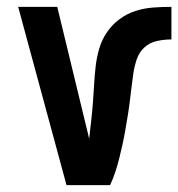

<svg xmlns="http://www.w3.org/2000/svg" viewBox="-20 -540 520 560"><path d="M174 0 33 -520H147L231 -173Q233 -164 235.5 -154.5Q238 -145 240 -135Q243 -162 246 -188Q249 -214 251 -240.5Q253 -267 254.5 -293.5Q256 -320 259 -346.5Q262 -373 269.5 -398.5Q277 -424 292 -446Q307 -468 328.5 -484Q350 -500 375 -508Q400 -516 426.5 -518Q453 -520 480 -520V-425Q459 -425 438 -420.5Q417 -416 401.5 -402Q386 -388 379 -367.5Q372 -347 369 -326.5Q366 -306 363.5 -285Q361 -264 358.5 -243.5Q356 -223 352.5 -202Q349 -181 345.5 -160.5Q342 -140 337.5 -119.5Q333 -99 328 -79Q323 -59 316.5 -39Q310 -19 301 0Z"/></svg>

Font: Iosevka QP
Style: Bold
Weight: 700
Designer: Belleve Invis
Foundry: Belleve Invis
Version: Version 20.0.0; ttfautohint (v1.8.4)